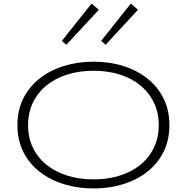

<svg xmlns="http://www.w3.org/2000/svg" viewBox="-20 -1047 1051 1080"><path d="M506 13Q416 13 338 -11.5Q260 -36 201.5 -82Q143 -128 110.5 -194Q78 -260 78 -343Q78 -426 110.5 -492Q143 -558 201.5 -604.5Q260 -651 338 -675.5Q416 -700 506 -700Q597 -700 674.5 -675.5Q752 -651 810 -604.5Q868 -558 900.5 -492Q933 -426 933 -343Q933 -260 900.5 -194Q868 -128 810 -82Q752 -36 674.5 -11.5Q597 13 506 13ZM506 -38Q586 -38 653 -59Q720 -80 769 -119.5Q818 -159 845.5 -216Q873 -273 873 -343Q873 -414 845.5 -470.5Q818 -527 769 -567Q720 -607 653 -628Q586 -649 506 -649Q426 -649 359 -628Q292 -607 242.5 -567Q193 -527 165.5 -470.5Q138 -414 138 -343Q138 -272 165.5 -215.5Q193 -159 242.5 -119.5Q292 -80 359 -59Q426 -38 506 -38ZM574 -795 549 -817 716 -1027 756 -992ZM353 -795 328 -817 495 -1027 536 -992Z"/></svg>

Font: BioRhyme SemiExpanded Light
Style: Regular
Weight: 300
Width: 6
Designer: Aoife Mooney
Foundry: Aoife Mooney Type
Version: Version 1.600;gftools[0.9.33]